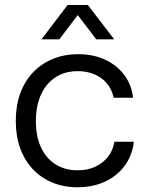

<svg xmlns="http://www.w3.org/2000/svg" viewBox="-20 -754 602 782"><path d="M295.6 8.6Q239 8.6 192.6 -10.7Q146.3 -30 113 -65.7Q79.7 -101.4 62 -150.9Q44.3 -200.4 44.3 -261.6Q44.3 -322.7 62.1 -372.6Q80 -422.4 113.8 -458.4Q147.6 -494.3 194.6 -513.8Q241.6 -533.3 299.1 -533.3Q359.6 -533.3 407.6 -511.1Q455.7 -489 485.9 -448.9Q516 -408.9 522 -356H443.1Q435.1 -391.6 414.3 -415.6Q393.4 -439.6 363.1 -451.9Q332.7 -464.3 296.6 -464.3Q256 -464.3 224.6 -449.6Q193.3 -434.9 171.1 -408Q149 -381.1 137.6 -344.1Q126.1 -307 126.1 -261.3Q126.1 -197.7 147.4 -152.9Q168.6 -108.1 206.7 -84.3Q244.9 -60.4 295.6 -60.4Q336.7 -60.4 368.1 -75Q399.4 -89.6 419.9 -115.5Q440.3 -141.4 445.9 -176.6H525.1Q518.9 -120.6 487.7 -78.7Q456.6 -36.9 407.5 -14.1Q358.4 8.6 295.6 8.6ZM148.9 -593.9 255.3 -733.6H337.9L445 -593.9H372L296.6 -692.7L221.9 -593.9Z"/></svg>

Font: Mona Sans ExtraLight
Style: Regular
Weight: 200
Designer: Deni Anggara
Foundry: GitHub
Version: Version 2.000